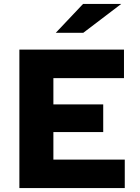

<svg xmlns="http://www.w3.org/2000/svg" viewBox="-20 -951 708 971"><path d="M78 0V-700H607V-556H250V-423H502V-283H250V-144H611V0ZM262 -785 400 -931H593L401 -785Z"/></svg>

Font: Red Hat Text VF
Style: Regular
Weight: 300
Designer: Pentagram, MCKL
Foundry: Pentagram, MCKL
Version: Version 1.023